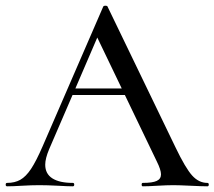

<svg xmlns="http://www.w3.org/2000/svg" viewBox="-25 -655 754 675"><path d="M704 0Q685 0 645 -2Q603 -4 585 -4Q562 -4 528 -2Q496 0 477 0Q473 0 473 -6Q473 -12 477 -12Q511 -12 526 -19Q541 -26 541 -42Q541 -58 526 -88L414 -321H230L148 -131Q134 -98 134 -76Q134 -44 159 -28Q184 -12 231 -12Q236 -12 236 -6Q236 0 231 0Q213 0 179 -2Q141 -4 113 -4Q86 -4 52 -2Q20 0 0 0Q-5 0 -5 -6Q-5 -12 0 -12Q27 -12 46.5 -23Q66 -34 84 -61Q102 -88 125 -141L338 -632Q340 -635 345 -635Q352 -635 353 -632L592 -137Q627 -64 650.5 -38Q674 -12 704 -12Q709 -12 709 -6Q709 0 704 0ZM403 -344 317 -523 240 -344Z"/></svg>

Font: Cormorant Infant Medium
Style: Regular
Weight: 500
Designer: Christian Thalmann (Catharsis Fonts)
Version: Version 3.000